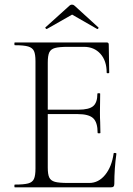

<svg xmlns="http://www.w3.org/2000/svg" viewBox="-20 -808 573 828"><path d="M44 -12Q83 -12 101.5 -17Q120 -22 126.5 -36.5Q133 -51 133 -81V-544Q133 -574 126.5 -588Q120 -602 101.5 -607.5Q83 -613 44 -613Q42 -613 42 -619Q42 -625 44 -625H440Q449 -625 449 -616L451 -495Q451 -492 445.5 -492Q440 -492 440 -495Q440 -546 413 -576Q386 -606 342 -606H273Q235 -606 217 -601Q199 -596 192.5 -582Q186 -568 186 -538V-85Q186 -56 192.5 -42.5Q199 -29 216.5 -24Q234 -19 273 -19H365Q405 -19 433.5 -54Q462 -89 470 -146Q470 -149 476 -148.5Q482 -148 482 -145Q473 -82 473 -15Q473 -7 469.5 -3.5Q466 0 457 0H44Q42 0 42 -6Q42 -12 44 -12ZM315 -316H161V-335H318Q364 -335 382 -350.5Q400 -366 400 -404Q400 -406 406 -406Q412 -406 412 -404L411 -325Q411 -296 412 -282L413 -235Q413 -233 407 -233Q401 -233 401 -235Q401 -280 382 -298Q363 -316 315 -316ZM291 -788Q297 -788 302 -783L404 -690Q405 -690 405 -688Q405 -686 402.5 -684Q400 -682 399 -683L291 -745L182 -683Q180 -682 177 -685.5Q174 -689 176 -690L279 -783Q284 -788 291 -788Z"/></svg>

Font: Cormorant SC Light
Style: Regular
Weight: 300
Designer: Christian Thalmann (Catharsis Fonts)
Foundry: Catharsis Fonts
Version: Version 4.000